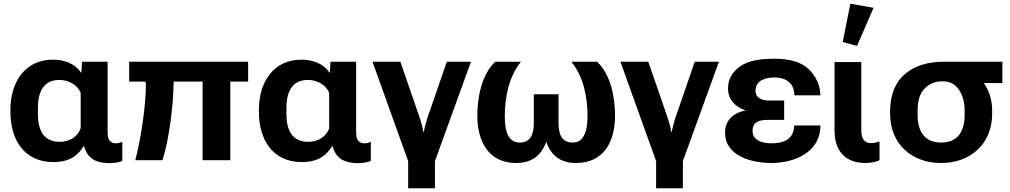

<svg xmlns="http://www.w3.org/2000/svg" viewBox="-20 -862 5434 1033"><path d="M266 10C339 10 391 -12 430 -76H432C451 -8 495 13 562 16C599 16 628 10 638 3V-99C628 -94 614 -91 604 -91C590 -91 580 -95 571 -104C563 -113 559 -129 559 -153V-530H421L418 -471H416C382 -522 323 -541 264 -541C110 -541 36 -414 36 -273V-258C36 -113 109 10 266 10ZM301 -99C210 -99 184 -169 184 -249V-283C184 -360 210 -432 299 -432C346 -432 396 -408 414 -362V-172C397 -123 350 -99 301 -99Z M1315 -530H675V-423H756C762 -423 765 -419 765 -413C765 -290 738 -115 708 0H854C887 -98 914 -293 914 -423H1070V0H1219V-423H1315Z M1603 10C1676 10 1728 -12 1767 -76H1769C1788 -8 1832 13 1899 16C1936 16 1965 10 1975 3V-99C1965 -94 1951 -91 1941 -91C1927 -91 1917 -95 1908 -104C1900 -113 1896 -129 1896 -153V-530H1758L1755 -471H1753C1719 -522 1660 -541 1601 -541C1447 -541 1373 -414 1373 -273V-258C1373 -113 1446 10 1603 10ZM1638 -99C1547 -99 1521 -169 1521 -249V-283C1521 -360 1547 -432 1636 -432C1683 -432 1733 -408 1751 -362V-172C1734 -123 1687 -99 1638 -99Z M2176 151H2320V5L2514 -530H2384L2277 -220C2270 -198 2265 -176 2260 -153H2257C2254 -176 2248 -198 2241 -220L2134 -530H1984L2176 5Z M2757 15C2838 15 2891 -23 2919 -99C2946 -21 3000 15 3078 15C3231 15 3289 -102 3289 -240C3289 -337 3267 -461 3192 -530H3054C3120 -448 3141 -339 3141 -236C3141 -188 3134 -152 3120 -130C3108 -106 3088 -95 3061 -95C3007 -95 2985 -133 2985 -200V-355H2852V-200C2852 -133 2830 -95 2776 -95C2703 -95 2696 -181 2696 -236C2696 -339 2717 -448 2783 -530H2645C2571 -462 2548 -335 2548 -240C2548 -105 2606 15 2757 15Z M3510 151H3654V5L3848 -530H3718L3611 -220C3604 -198 3599 -176 3594 -153H3591C3588 -176 3582 -198 3575 -220L3468 -530H3318L3510 5Z M4129 15C4254 15 4394 -42 4394 -187H4253C4251 -112 4196 -91 4129 -91C4087 -91 4029 -104 4029 -157C4029 -207 4066 -217 4109 -217H4199V-321H4118C4083 -321 4045 -333 4045 -374C4045 -431 4100 -445 4146 -445C4215 -445 4253 -411 4254 -349H4394C4393 -403 4371 -450 4332 -489C4293 -527 4232 -546 4148 -546C4086 -546 4010 -541 3958 -502C3917 -472 3897 -434 3897 -386C3897 -325 3937 -286 3992 -268C3921 -254 3881 -212 3881 -148C3881 -21 4027 15 4129 15Z M4637 15C4667 15 4698 8 4712 0V-101C4698 -96 4683 -92 4668 -92C4622 -92 4614 -126 4614 -165V-528H4470V-161C4470 -52 4525 15 4637 15ZM4591 -615 4680 -820 4555 -842 4514 -636Z M5043 15C5202 15 5318 -88 5318 -250V-265C5318 -315 5307 -358 5287 -393C5283 -401 5278 -408 5273 -415H5373V-530H5060C4888 -530 4769 -445 4769 -264V-249C4769 -88 4885 15 5043 15ZM5044 -95C4952 -95 4917 -158 4917 -243V-268C4917 -322 4930 -363 4957 -388C4985 -415 5019 -427 5059 -424C5136 -424 5170 -338 5170 -273V-244C5170 -160 5136 -95 5044 -95Z"/></svg>

Font: Cheyenne Sans
Style: Bold
Weight: 700
Designer: The Public Sans project authors (U.S. Web Design System), Libre Franklin designed by Pablo Impallari and Rodrigo Fuenzal
Foundry: The Cheyenne Sans Project Authors
Version: Version 2.007